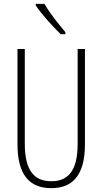

<svg xmlns="http://www.w3.org/2000/svg" viewBox="-20 -1062 533 999"><path d="M211 -1042H166V-1034C198 -985 258 -921 296 -884H320V-895C283 -939 243 -988 211 -1042ZM422 -311V-807H384V-314C384 -166 329 -119 247 -119C160 -119 109 -172 109 -314V-807H71V-311C71 -153 133 -83 247 -83C348 -83 422 -139 422 -311Z"/></svg>

Font: Noto Sans Kannada UI ExtraCondensed ExtraLight
Style: Regular
Weight: 200
Width: 2
Designer: Jelle Bosma - Monotype Design Team
Foundry: Monotype Imaging Inc.
Version: Version 2.005